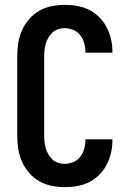

<svg xmlns="http://www.w3.org/2000/svg" viewBox="-20 -763 540 791"><path d="M247 8Q220 8 192.5 2.5Q165 -3 141.5 -16.5Q118 -30 99.5 -51.5Q81 -73 70 -98Q59 -123 55 -150.5Q51 -178 51 -205V-530Q51 -557 55 -584.5Q59 -612 70 -637Q81 -662 99.5 -683.5Q118 -705 141.5 -718.5Q165 -732 192.5 -737.5Q220 -743 247 -743Q273 -743 298.5 -738.5Q324 -734 347 -722.5Q370 -711 388.5 -692.5Q407 -674 419 -651.5Q431 -629 437 -603.5Q443 -578 443 -552V-546H332V-549Q332 -567 327 -585Q322 -603 311 -617.5Q300 -632 282.5 -639.5Q265 -647 247 -647Q233 -647 220 -643Q207 -639 197 -630Q187 -621 180 -609Q173 -597 169 -584Q165 -571 163.5 -557.5Q162 -544 162 -530V-205Q162 -191 163.5 -177.5Q165 -164 169 -151Q173 -138 180 -126Q187 -114 197 -105Q207 -96 220 -92Q233 -88 247 -88Q265 -88 282.5 -95.5Q300 -103 311 -117.5Q322 -132 327 -150Q332 -168 332 -186V-189H443V-183Q443 -157 437 -131.5Q431 -106 419 -83.5Q407 -61 388.5 -42.5Q370 -24 347 -12.5Q324 -1 298.5 3.5Q273 8 247 8Z"/></svg>

Font: Moesevka
Style: Bold
Weight: 700
Monospace: yes
Designer: Belleve Invis
Foundry: Belleve Invis
Version: Version 32.5.0; ttfautohint (v1.8.4)